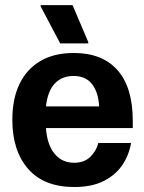

<svg xmlns="http://www.w3.org/2000/svg" viewBox="-20 -720 565 752"><path d="M270.8 12.5Q152.5 12.5 90.4 -58.3Q28.3 -129.2 28.3 -250.8Q28.3 -332.5 56.2 -390.8Q84.2 -449.2 137.9 -480.8Q191.7 -512.5 269.2 -512.5Q380.8 -512.5 440.4 -445Q500 -377.5 500 -246.7V-218.3H160Q164.2 -155 192.9 -118.8Q221.7 -82.5 270.8 -82.5Q310 -82.5 333.8 -105.8Q357.5 -129.2 365 -160H493.3Q485.8 -114.2 460 -75Q434.2 -35.8 387.5 -11.7Q340.8 12.5 270.8 12.5ZM160 -303.3H368.3Q365 -360 340 -391.2Q315 -422.5 268.3 -422.5Q222.5 -422.5 194.6 -392.9Q166.7 -363.3 160 -303.3ZM325.8 -550H215.8L139.2 -695V-700H264.2L325.8 -555Z"/></svg>

Font: Familjen Grotesk Variable
Style: Regular
Weight: 400
Designer: Anders Wikstroem, Jonas Baeckman, Matilda Gysing, Kristian Moeller
Foundry: Familjen STHLM AB
Version: Version 2.000